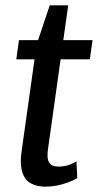

<svg xmlns="http://www.w3.org/2000/svg" viewBox="-20 -690 366 718"><path d="M151 8Q96 8 73.5 -24.5Q51 -57 61 -126L117 -524L166 -670H235L160 -136Q154 -98 163.5 -82.5Q173 -67 200 -67Q217 -67 233.5 -72Q250 -77 266 -87L269 -24Q252 -14 232.5 -7Q213 0 192.5 4Q172 8 151 8ZM51 -540H326L316 -468H41Z"/></svg>

Font: Pathway Extreme Condensed Medium
Style: Italic
Weight: 500
Width: 3
Italic angle: -8°
Version: Version 1.001;gftools[0.9.26]